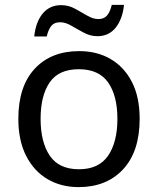

<svg xmlns="http://www.w3.org/2000/svg" viewBox="-20 -755 645 785"><path d="M551 -269Q551 -136 483.5 -63Q416 10 301 10Q230 10 174.5 -22.5Q119 -55 87 -117.5Q55 -180 55 -269Q55 -402 122 -474Q189 -546 304 -546Q377 -546 432.5 -513.5Q488 -481 519.5 -419.5Q551 -358 551 -269ZM146 -269Q146 -174 183.5 -118.5Q221 -63 303 -63Q384 -63 422 -118.5Q460 -174 460 -269Q460 -364 422 -418Q384 -472 302 -472Q220 -472 183 -418Q146 -364 146 -269ZM120 -606Q126 -665 154.5 -699.5Q183 -734 230 -734Q260 -734 286.5 -719.5Q313 -705 337 -691Q361 -677 382 -677Q405 -677 417.5 -691.5Q430 -706 437 -735H487Q481 -677 453 -642Q425 -607 378 -607Q350 -607 323.5 -621Q297 -635 272.5 -649.5Q248 -664 226 -664Q202 -664 190 -649.5Q178 -635 171 -606Z"/></svg>

Font: Noto Sans Mayan Numerals
Style: Regular
Weight: 400
Designer: Monotype Design Team
Foundry: Monotype Imaging Inc.
Version: Version 2.001; ttfautohint (v1.8.4.7-5d5b)